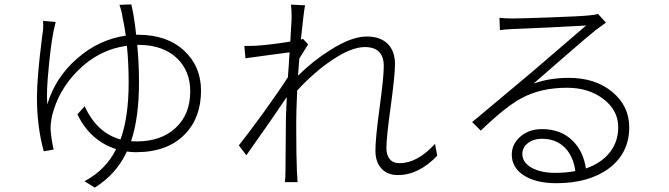

<svg xmlns="http://www.w3.org/2000/svg" viewBox="-20 -802 3040 873"><path d="M576 -160Q585 -159 602 -159Q711 -159 777 -219Q845 -281 845 -387Q845 -478 786 -536Q722 -598 609 -598H604Q612 -513 612 -428Q612 -267 576 -160ZM148 -359Q148 -451 171 -631Q175 -658 176 -668Q177 -690 176 -707L233 -702Q232 -698 230 -688Q226 -672 224 -663Q211 -598 202 -500Q190 -385 195 -327Q232 -451 332 -537Q429 -622 552 -640Q546 -683 537 -725Q533 -753 523 -780L577 -782Q590 -730 599 -644H608Q740 -644 819 -570Q894 -499 894 -390Q894 -267 821 -192Q742 -110 598 -110Q578 -110 557 -113Q509 -10 411 51L364 22Q461 -29 508 -124Q390 -162 332 -282L365 -319Q421 -197 528 -168Q565 -270 565 -427Q565 -516 557 -594Q430 -577 334 -481Q248 -395 218 -281Q209 -242 210 -212Q214 -163 224 -122L179 -114Q148 -226 148 -359Z M1066 -141Q1109 -195 1181 -294Q1255 -397 1289 -451Q1290 -469 1293 -505Q1295 -545 1297 -564Q1274 -561 1198 -551Q1127 -541 1096 -537L1091 -593Q1098 -593 1107 -593Q1119 -593 1143 -594Q1208 -598 1300 -613Q1301 -633 1303 -667Q1306 -710 1306 -717Q1306 -759 1303 -781L1367 -778Q1361 -747 1348 -622L1358 -625L1381 -600Q1377 -593 1366 -576Q1349 -549 1341 -536Q1338 -497 1335 -458Q1404 -526 1481 -574Q1578 -636 1647 -636Q1709 -636 1742.5 -603Q1776 -570 1776 -510Q1776 -462 1757 -321Q1737 -179 1737 -129Q1737 -98 1751 -80Q1766 -60 1796 -60Q1878 -60 1958 -148L1968 -94Q1884 -6 1789 -6Q1743 -6 1716 -34Q1687 -64 1687 -117Q1687 -175 1707 -320Q1725 -453 1725 -501Q1725 -588 1639 -588Q1578 -588 1490 -529Q1409 -475 1331 -390Q1331 -388 1331 -383Q1327 -292 1327 -254Q1327 -237 1327 -207Q1327 -96 1330 -25L1333 26H1275Q1278 11 1278 -24Q1279 -73 1279 -143Q1280 -211 1280 -259Q1280 -277 1283 -338Q1284 -353 1284 -361Q1220 -265 1100 -96Z M2398 -39Q2440 -16 2504 -16Q2551 -16 2596 -24Q2587 -91 2549 -130Q2509 -171 2444 -171Q2406 -171 2380.5 -151.5Q2355 -132 2355 -102Q2355 -63 2398 -39ZM2127 -247Q2177 -289 2298 -390Q2379 -458 2404 -479Q2449 -517 2610 -656Q2636 -678 2645 -686Q2470 -676 2310 -670Q2272 -668 2253 -665L2251 -721Q2280 -718 2310 -718Q2351 -718 2485 -723Q2624 -728 2659 -732Q2685 -734 2699 -739L2735 -699Q2730 -695 2717 -686Q2695 -670 2687 -664Q2660 -643 2530 -530Q2440 -451 2406 -422Q2479 -448 2566 -448Q2687 -448 2764 -384Q2841 -320 2841 -223Q2841 -105 2748 -36Q2657 31 2510 31Q2413 31 2358 -7Q2307 -42 2307 -99Q2307 -146 2345 -180Q2384 -215 2445 -215Q2532 -215 2586 -160Q2633 -112 2644 -36Q2713 -60 2751 -107Q2791 -156 2791 -224Q2791 -300 2724 -351.5Q2657 -403 2558 -403Q2438 -403 2350 -355Q2279 -317 2166 -208Z"/></svg>

Font: Source Han Sans Light
Style: Regular
Weight: 300
Designer: Ryoko NISHIZUKA Ë•øÂ°öÊ∂ºÂ≠ê (kana & ideographs); Paul D. Hunt (Latin, Greek & Cyrillic); Wenlong ZHANG Âº†ÊñáÈæô (bopom
Foundry: Adobe Systems Incorporated
Version: Version 1.004;PS 1.004;hotconv 1.0.82;makeotf.lib2.5.63406; 